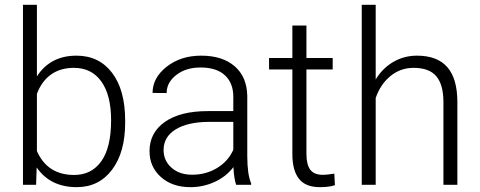

<svg xmlns="http://www.w3.org/2000/svg" viewBox="-20 -770 2000 800"><path d="M501.5 -258.8Q501.5 -135.3 446.8 -62.7Q392.1 9.8 299.8 9.8Q189.5 9.8 132.8 -72.3L130.4 0H75.7V-750H133.8V-451.7Q189.5 -538.1 298.8 -538.1Q392.6 -538.1 447 -466.6Q501.5 -395 501.5 -267.6ZM442.9 -269Q442.9 -373.5 402.3 -430.4Q361.8 -487.3 288.1 -487.3Q231.9 -487.3 192.9 -459.7Q153.8 -432.1 133.8 -378.9V-140.6Q177.7 -41 289.1 -41Q361.3 -41 402.1 -98.1Q442.9 -155.3 442.9 -269Z M963.9 0Q955.1 -24.9 952.6 -73.7Q921.9 -33.7 874.3 -12Q826.7 9.8 773.4 9.8Q697.3 9.8 650.1 -32.7Q603 -75.2 603 -140.1Q603 -217.3 667.2 -262.2Q731.4 -307.1 846.2 -307.1H952.1V-367.2Q952.1 -423.8 917.2 -456.3Q882.3 -488.8 815.4 -488.8Q754.4 -488.8 714.4 -457.5Q674.3 -426.3 674.3 -382.3L615.7 -382.8Q615.7 -445.8 674.3 -491.9Q732.9 -538.1 818.4 -538.1Q906.7 -538.1 957.8 -493.9Q1008.8 -449.7 1010.3 -370.6V-120.6Q1010.3 -43.9 1026.4 -5.9V0ZM780.3 -42Q838.9 -42 885 -70.3Q931.2 -98.6 952.1 -146V-262.2H847.7Q760.3 -261.2 710.9 -230.2Q661.6 -199.2 661.6 -145Q661.6 -100.6 694.6 -71.3Q727.5 -42 780.3 -42Z M1256.8 -663.6V-528.3H1366.2V-480.5H1256.8V-128.4Q1256.8 -84.5 1272.7 -63Q1288.6 -41.5 1325.7 -41.5Q1340.3 -41.5 1373 -46.4L1375.5 1.5Q1352.5 9.8 1313 9.8Q1252.9 9.8 1225.6 -25.1Q1198.2 -60.1 1198.2 -127.9V-480.5H1101.1V-528.3H1198.2V-663.6Z M1545.4 -439Q1574.2 -486.3 1619.1 -512.2Q1664.1 -538.1 1717.3 -538.1Q1802.2 -538.1 1843.8 -490.2Q1885.3 -442.4 1885.7 -346.7V0H1827.6V-347.2Q1827.1 -418 1797.6 -452.6Q1768.1 -487.3 1703.1 -487.3Q1648.9 -487.3 1607.2 -453.4Q1565.4 -419.4 1545.4 -361.8V0H1487.3V-750H1545.4Z"/></svg>

Font: Roboto-Light
Style: Regular
Weight: 300
Designer: Google
Version: Version 2.137; 2017